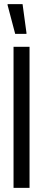

<svg xmlns="http://www.w3.org/2000/svg" viewBox="-20 -916 210 936"><path d="M46 0V-688H124V0ZM54 -751 17 -891V-896H90L109 -756V-751Z"/></svg>

Font: Saira Ultra Condensed Medium
Style: Regular
Weight: 500
Width: 1
Designer: Hector Gatti with collaboration of the Omnibus-Type team
Foundry: Omnibus-Type
Version: Version 1.001; ttfautohint (v1.8)